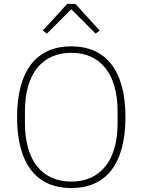

<svg xmlns="http://www.w3.org/2000/svg" viewBox="-20 -946 726 978"><path d="M343 12C168 12 67 -109 67 -349C67 -589 168 -710 343 -710C518 -710 619 -589 619 -349C619 -109 518 12 343 12ZM343 -21C488 -21 579 -124 579 -319V-379C579 -574 488 -677 343 -677C198 -677 107 -574 107 -379V-319C107 -124 198 -21 343 -21ZM364 -926 488 -790 467 -775 343 -899 219 -775 198 -790 322 -926Z"/></svg>

Font: Plexus Sans ExtraLight
Style: Regular
Weight: 250
Version: Version 2.001;PS 002.001;hotconv 1.0.70;makeotf.lib2.5.58329